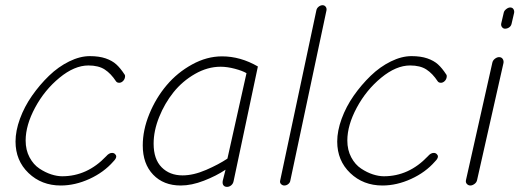

<svg xmlns="http://www.w3.org/2000/svg" viewBox="-20 -711 2011 742"><path d="M214.8 5.9Q140.6 5.9 90.3 -42.2Q40 -90.3 40 -164.1Q40 -205.1 57.1 -252Q74.2 -298.8 103.8 -341.1Q133.3 -383.3 169.4 -418.2Q205.6 -453.1 247.3 -473.6Q289.1 -494.1 327.1 -494.1Q362.8 -494.1 388.2 -485.4Q413.6 -476.6 429.4 -462.2Q445.3 -447.8 460.9 -423.8Q464.4 -420.4 462.9 -412.1Q461.4 -403.3 454.8 -397.2Q448.2 -391.1 440.9 -391.1Q432.1 -391.1 428.2 -397Q408.7 -426.8 384.8 -442.4Q360.8 -458 321.8 -458Q267.6 -458 210 -410.6Q152.3 -363.3 115.7 -295.2Q79.1 -227.1 79.1 -168Q79.1 -131.3 94.2 -103Q109.4 -74.7 132.3 -59.6Q155.3 -44.4 178 -37.1Q200.7 -29.8 220.2 -29.8Q316.9 -29.8 390.1 -106.9Q401.4 -120.1 413.1 -120.1Q419.9 -120.1 424.6 -115.7Q429.2 -111.3 429.2 -106Q429.2 -98.1 418 -86.9Q381.3 -44.9 325.7 -19.5Q270 5.9 214.8 5.9Z M678.7 5.9Q611.8 5.9 571.8 -36.1Q531.7 -78.1 531.7 -148.9Q531.7 -208.5 557.1 -270.5Q582.5 -332.5 624 -381.6Q665.5 -430.7 722.4 -461.9Q779.3 -493.2 837.9 -493.2Q909.2 -493.2 976.6 -454.1L882.8 -11.2Q880.9 -1 873.5 5.1Q866.2 11.2 857.4 11.2Q848.1 11.2 843.5 5.1Q838.9 -1 840.8 -12.2L851.6 -55.2Q815.9 -31.2 768.1 -12.7Q720.2 5.9 678.7 5.9ZM685.5 -33.2Q727.5 -33.2 776.6 -54.4Q825.7 -75.7 858.9 -98.1L932.6 -428.2Q917 -437.5 887.5 -445.3Q857.9 -453.1 832.5 -453.1Q782.2 -453.1 733.6 -425.3Q685.1 -397.5 650.6 -354.5Q616.2 -311.5 595 -258.5Q573.7 -205.6 573.7 -155.8Q573.7 -95.7 604.7 -64.5Q635.7 -33.2 685.5 -33.2Z M1078.6 5.9Q1071.8 5.9 1066.4 0.7Q1061 -4.4 1062.5 -12.2L1202.6 -670.9Q1204.1 -679.2 1211.4 -685.1Q1218.8 -690.9 1226.6 -690.9Q1233.9 -690.9 1238.5 -685.1Q1243.2 -679.2 1241.7 -670.9L1101.6 -11.2Q1100.1 -4.4 1093.5 0.7Q1086.9 5.9 1078.6 5.9Z M1458 5.9Q1383.8 5.9 1333.5 -42.2Q1283.2 -90.3 1283.2 -164.1Q1283.2 -205.1 1300.3 -252Q1317.4 -298.8 1346.9 -341.1Q1376.5 -383.3 1412.6 -418.2Q1448.7 -453.1 1490.5 -473.6Q1532.2 -494.1 1570.3 -494.1Q1606 -494.1 1631.3 -485.4Q1656.7 -476.6 1672.6 -462.2Q1688.5 -447.8 1704.1 -423.8Q1707.5 -420.4 1706.1 -412.1Q1704.6 -403.3 1698 -397.2Q1691.4 -391.1 1684.1 -391.1Q1675.3 -391.1 1671.4 -397Q1651.9 -426.8 1627.9 -442.4Q1604 -458 1564.9 -458Q1510.7 -458 1453.1 -410.6Q1395.5 -363.3 1358.9 -295.2Q1322.3 -227.1 1322.3 -168Q1322.3 -131.3 1337.4 -103Q1352.5 -74.7 1375.5 -59.6Q1398.4 -44.4 1421.1 -37.1Q1443.8 -29.8 1463.4 -29.8Q1560.1 -29.8 1633.3 -106.9Q1644.5 -120.1 1656.2 -120.1Q1663.1 -120.1 1667.7 -115.7Q1672.4 -111.3 1672.4 -106Q1672.4 -98.1 1661.1 -86.9Q1624.5 -44.9 1568.8 -19.5Q1513.2 5.9 1458 5.9Z M1931.6 -600.1Q1924.8 -600.1 1920.2 -606Q1915.5 -611.8 1917 -620.1L1926.8 -662.1Q1928.2 -669.4 1936.3 -675.8Q1944.3 -682.1 1951.7 -682.1Q1960.4 -682.1 1964.4 -675.5Q1968.3 -668.9 1966.8 -661.1L1957 -619.1Q1955.1 -610.4 1947.8 -605.2Q1940.4 -600.1 1931.6 -600.1ZM1797.9 5.9Q1790 5.9 1784.4 0Q1778.8 -5.9 1780.8 -15.1L1882.8 -469.2Q1884.8 -478 1892.8 -484.1Q1900.9 -490.2 1908.7 -490.2Q1918 -490.2 1922.6 -483.4Q1927.2 -476.6 1925.8 -467.8L1823.7 -15.1Q1821.8 -5.9 1813.5 0Q1805.2 5.9 1797.9 5.9Z"/></svg>

Font: Comic Neue Light
Style: Italic
Weight: 300
Italic angle: -12°
Designer: Craig Rozynski
Foundry: Craig Rozynski
Version: Version 2.003;hotconv 1.0.109;makeotfexe 2.5.65596